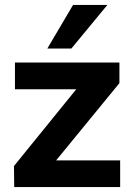

<svg xmlns="http://www.w3.org/2000/svg" viewBox="-20 -763 540 783"><path d="M38 0 37 -86 291 -399H41V-508H467V-424L209 -109H470V0ZM173 -565 278 -743H418L271 -565Z"/></svg>

Font: REM Medium
Style: Regular
Weight: 500
Designer: Octavio Pardo
Foundry: Ashler Design
Version: Version 1.005;gftools[0.9.28]